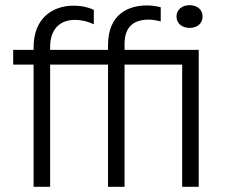

<svg xmlns="http://www.w3.org/2000/svg" viewBox="-20 -723 877 743"><path d="M714 -615C744 -615 764 -633 764 -659C764 -685 744 -703 714 -703C684 -703 663 -685 663 -659C663 -633 684 -615 714 -615ZM31 -473H110V0H174V-473H398V0H462V-473H685V0H749V-530H462V-553C462 -615 493 -647 555 -647C571 -647 587 -644 602 -640V-695C586 -699 568 -702 549 -702C475 -702 398 -667 398 -548V-530H174V-542C174 -606 208 -646 270 -646C297 -646 323 -639 343 -629V-685C324 -694 297 -701 264 -701C186 -701 110 -655 110 -540V-530H31Z"/></svg>

Font: Roundo
Style: Regular
Weight: 400
Designer: Shiva Nallaperumal
Foundry: Indian Type Foundry
Version: Version 2.000